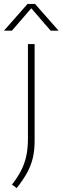

<svg xmlns="http://www.w3.org/2000/svg" viewBox="-46 -819 318 976"><path d="M39 137 15 119.5Q43.5 82.5 61.2 48Q79 13.5 87.5 -25.5Q96 -64.5 96 -115V-595H130V-103.5Q130 -54 120.5 -14.8Q111 24.5 90.8 60.8Q70.5 97 39 137ZM-26 -663 94 -799H132L252 -663H211.5L106.5 -784.5H119.5L14.5 -663Z"/></svg>

Font: Encode Sans SC Condensed Thin Thin
Style: Regular
Weight: 250
Version: Version 3.002